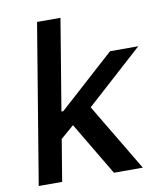

<svg xmlns="http://www.w3.org/2000/svg" viewBox="-82 -796 739 863"><g transform="rotate(-10 287.5 -364.0)"><path d="M153.8 -182.1 175.3 -312H191.9L445.8 -541H574.7L284.7 -279.3H266.6ZM24.9 0 145.5 -727.5H252.4L131.8 0ZM368.2 0 216.3 -255.4 302.7 -330.6 500 0Z"/></g></svg>

Font: Inter 17pt Medium
Style: Italic
Weight: 500
Italic angle: -9.3988°
Version: Version 4.001;git-66647c0bb